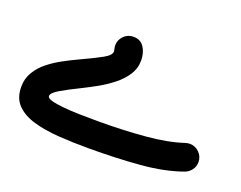

<svg xmlns="http://www.w3.org/2000/svg" viewBox="-100 -751 1238 988"><g transform="rotate(20 519.0 -257.5)"><path d="M479 -566.9Q518.6 -566.9 538.1 -536.9Q557.6 -506.8 557.6 -465.3Q557.6 -421.4 533.7 -385Q509.8 -348.6 472.4 -319.3Q435.1 -290 393.3 -266.8Q351.6 -243.7 315.9 -226.1Q252.9 -195.3 213.6 -172.1Q174.3 -148.9 174.3 -131.8Q174.3 -120.1 198.5 -113Q222.7 -106 263.4 -102.1Q304.2 -98.1 354.5 -96.9Q404.8 -95.7 456.5 -95.7Q591.8 -95.7 711.4 -106Q831.1 -116.2 914.6 -144Q920.4 -146 927 -147.2Q933.6 -148.4 939.9 -148.4Q970.2 -148.4 991.9 -126.7Q1013.7 -105 1013.7 -74.7Q1013.7 -50.3 999.5 -31.5Q985.4 -12.7 965.3 -5.4Q867.2 30.3 737.1 41Q606.9 51.8 456.5 51.8Q370.1 51.8 292 46.4Q213.9 41 153.6 23.2Q93.3 5.4 58.6 -30.5Q23.9 -66.4 23.9 -127.9Q23.9 -173.3 45.7 -209.2Q67.4 -245.1 101.8 -272.5Q136.2 -299.8 175.5 -321Q214.8 -342.3 249.5 -358.4Q332 -396.5 371.1 -418.5Q410.2 -440.4 410.2 -460.9Q410.2 -466.3 409.2 -469.2Q407.7 -474.6 406.5 -480.7Q405.3 -486.8 405.3 -493.2Q405.3 -523.4 427 -545.2Q448.7 -566.9 479 -566.9Z"/></g></svg>

Font: Mikhak ExtraBold
Style: Regular
Weight: 800
Designer: Amin Abedi
Version: Version 3.3